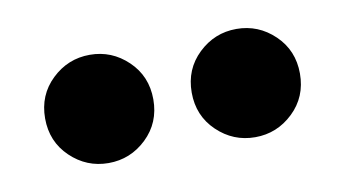

<svg xmlns="http://www.w3.org/2000/svg" viewBox="-34 -793 495 276"><g transform="rotate(-10 214.0 -655.0)"><path d="M107 -576Q75 -576 51.5 -598.5Q28 -621 28 -655Q28 -689 51.5 -711.5Q75 -734 107 -734Q139 -734 162.5 -711.5Q186 -689 186 -655Q186 -621 162.5 -598.5Q139 -576 107 -576ZM321 -576Q289 -576 265.5 -598.5Q242 -621 242 -655Q242 -689 265.5 -711.5Q289 -734 321 -734Q353 -734 376.5 -711.5Q400 -689 400 -655Q400 -621 376.5 -598.5Q353 -576 321 -576Z"/></g></svg>

Font: NT Somic Bold
Style: Regular
Weight: 700
Designer: Ravid Balaliev — lead type designer, mastering
Michael Voronin — secret advisor, marketing
Ivan Kovalenko — best boy
Foundry: NT Type
Version: Version 0.7